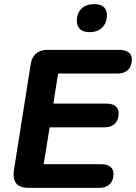

<svg xmlns="http://www.w3.org/2000/svg" viewBox="-20 -912 660 932"><path d="M46 -64Q46 -76 47 -82L129 -600Q134 -634 155 -652Q176 -670 211 -670H559Q588 -670 604 -658Q620 -646 620 -624Q620 -591 601.5 -573Q583 -555 552 -555H262L239 -409H497Q525 -409 540.5 -397Q556 -385 556 -362Q556 -330 538 -312Q520 -294 489 -294H221L192 -115H470Q499 -115 515 -103Q531 -91 531 -68Q531 -36 512.5 -18Q494 0 463 0H119Q46 0 46 -64ZM353 -810Q353 -848 375.5 -870Q398 -892 437 -892Q467 -892 483 -878.5Q499 -865 499 -839Q499 -801 476.5 -778.5Q454 -756 415 -756Q385 -756 369 -770Q353 -784 353 -810Z"/></svg>

Font: SN Pro Bold
Style: Bold Italic
Weight: 700
Italic angle: -9°
Designer: Tobias Whetton
Foundry: Supernotes
Version: Version 1.003